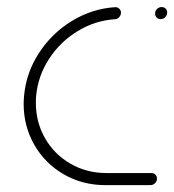

<svg xmlns="http://www.w3.org/2000/svg" viewBox="-20 -539 507 559"><path d="M48.9 -236.3Q48.9 -247.8 50 -259.3Q55.9 -326.7 93.3 -384.4Q130.7 -442.2 189.3 -478Q247.8 -513.7 314.8 -518.1Q321.9 -518.5 327 -513.9Q332.2 -509.3 332.2 -502.2Q332.2 -494.8 327 -489.1Q321.9 -483.3 314.4 -483Q256.7 -479.3 205.9 -448.3Q155.2 -417.4 122.8 -367.6Q90.4 -317.8 85.2 -259.3Q84.4 -252.6 84.4 -239.6Q84.4 -183 111.3 -136.3Q138.1 -89.6 185.2 -62.4Q232.2 -35.2 289.6 -35.2H420.7Q427.8 -35.2 432.4 -30.6Q437 -25.9 437 -19.3Q437 -11.1 431.3 -5.6Q425.6 0 417.8 0H286.7Q220.4 0 165.9 -31.3Q111.5 -62.6 80.2 -116.9Q48.9 -171.1 48.9 -236.3ZM431.5 -499.6Q431.5 -507.4 437.2 -513Q443 -518.5 450.7 -518.5Q457.4 -518.5 462 -514.1Q466.7 -509.6 466.7 -503Q466.7 -494.8 461.1 -489.1Q455.6 -483.3 447.8 -483.3Q440.7 -483.3 436.1 -488Q431.5 -492.6 431.5 -499.6Z"/></svg>

Font: 26F Galaxy Sans Light
Style: Italic
Weight: 300
Italic angle: -5°
Designer: C₂₉H₂₅N₃O₅
Version: Version 1.200